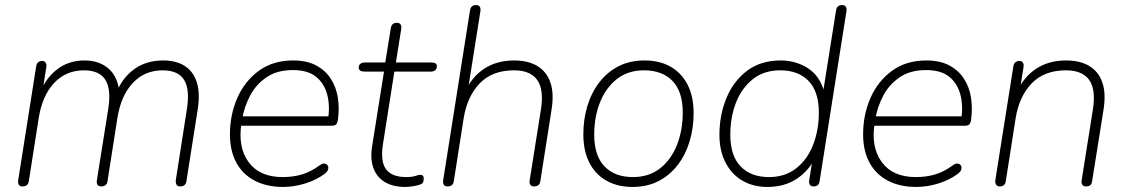

<svg xmlns="http://www.w3.org/2000/svg" viewBox="-20 -731 4457 759"><path d="M69 6Q59 6 54.5 -0.5Q50 -7 52 -19L123 -469Q125 -480 131 -485Q137 -490 147 -490Q156 -490 160.5 -483Q165 -476 163 -465L147 -363L137 -364Q163 -425 208 -458.5Q253 -492 314 -492Q373 -492 410 -459Q447 -426 452 -363L440 -364Q463 -423 510.5 -457.5Q558 -492 625 -492Q676 -492 710 -470.5Q744 -449 758 -405.5Q772 -362 761 -295L717 -15Q716 -5 709.5 0.5Q703 6 692 6Q682 6 678 -0.5Q674 -7 675 -19L719 -301Q731 -378 707.5 -415.5Q684 -453 623 -453Q552 -453 505 -403Q458 -353 444 -264L405 -15Q404 -5 397.5 0.5Q391 6 380 6Q370 6 365.5 -0.5Q361 -7 363 -19L408 -301Q420 -378 396.5 -415.5Q373 -453 312 -453Q241 -453 194 -403Q147 -353 133 -264L94 -15Q91 6 69 6Z M1099 8Q1034 8 986.5 -17Q939 -42 914 -88.5Q889 -135 889 -200Q889 -277 918 -343.5Q947 -410 1003 -451Q1059 -492 1139 -492Q1193 -492 1229.5 -472.5Q1266 -453 1287.5 -420Q1309 -387 1315.5 -345Q1322 -303 1316 -259Q1314 -245 1309 -239.5Q1304 -234 1291 -234H918L924 -271H1296L1277 -259Q1285 -313 1273.5 -357Q1262 -401 1229.5 -427.5Q1197 -454 1138 -454Q1075 -454 1033.5 -425.5Q992 -397 969 -353.5Q946 -310 938 -264L935 -246Q919 -150 962.5 -90.5Q1006 -31 1097 -31Q1139 -31 1174 -41.5Q1209 -52 1243 -77Q1252 -84 1259 -84.5Q1266 -85 1271 -81.5Q1276 -78 1277.5 -72Q1279 -66 1276 -58.5Q1273 -51 1265 -45Q1232 -20 1187.5 -6Q1143 8 1099 8Z M1582 8Q1533 8 1501 -11.5Q1469 -31 1456 -67Q1443 -103 1451 -153L1498 -448H1420Q1410 -448 1404 -452Q1398 -456 1398 -463Q1398 -474 1405 -479Q1412 -484 1422 -484H1503L1525 -620Q1527 -631 1533 -636Q1539 -641 1549 -641Q1559 -641 1563.5 -634.5Q1568 -628 1566 -616L1545 -484H1685Q1696 -484 1701.5 -480.5Q1707 -477 1707 -469Q1707 -459 1700.5 -453.5Q1694 -448 1683 -448H1539L1494 -162Q1483 -92 1506.5 -61.5Q1530 -31 1585 -31Q1609 -31 1622 -35.5Q1635 -40 1642 -40Q1648 -40 1651.5 -36.5Q1655 -33 1655 -25Q1655 -16 1652.5 -10.5Q1650 -5 1642 -2Q1632 2 1614.5 5Q1597 8 1582 8Z M1749 6Q1739 6 1734.5 -0.5Q1730 -7 1732 -19L1838 -690Q1840 -701 1846 -706Q1852 -711 1862 -711Q1872 -711 1876.5 -704.5Q1881 -698 1879 -686L1828 -364H1817Q1842 -424 1892 -458Q1942 -492 2013 -492Q2067 -492 2103.5 -470.5Q2140 -449 2155.5 -405.5Q2171 -362 2160 -295L2116 -15Q2115 -5 2108.5 0.5Q2102 6 2091 6Q2081 6 2076.5 -0.5Q2072 -7 2074 -19L2118 -296Q2131 -376 2104 -414.5Q2077 -453 2012 -453Q1926 -453 1876.5 -401.5Q1827 -350 1813 -264L1774 -15Q1771 6 1749 6Z M2480 8Q2421 8 2377 -17Q2333 -42 2309.5 -88.5Q2286 -135 2286 -200Q2286 -258 2301.5 -310.5Q2317 -363 2348 -404Q2379 -445 2424 -468.5Q2469 -492 2528 -492Q2588 -492 2631.5 -467Q2675 -442 2698.5 -395.5Q2722 -349 2722 -284Q2722 -226 2706.5 -173.5Q2691 -121 2660 -80Q2629 -39 2584 -15.5Q2539 8 2480 8ZM2482 -31Q2546 -31 2590 -66Q2634 -101 2656.5 -159Q2679 -217 2679 -286Q2679 -369 2638.5 -411Q2598 -453 2526 -453Q2462 -453 2418 -418Q2374 -383 2351.5 -325.5Q2329 -268 2329 -198Q2329 -116 2369.5 -73.5Q2410 -31 2482 -31Z M3014 8Q2957 8 2914.5 -17Q2872 -42 2848 -88.5Q2824 -135 2824 -198Q2824 -276 2851.5 -343Q2879 -410 2933 -451Q2987 -492 3066 -492Q3127 -492 3175 -460.5Q3223 -429 3240 -362H3233L3285 -690Q3287 -701 3293 -706Q3299 -711 3309 -711Q3319 -711 3323.5 -704.5Q3328 -698 3326 -686L3220 -15Q3219 -5 3213 0.5Q3207 6 3196 6Q3186 6 3181.5 -0.5Q3177 -7 3179 -19L3194 -113H3205Q3180 -58 3131 -25Q3082 8 3014 8ZM3020 -31Q3084 -31 3128 -66Q3172 -101 3194.5 -159Q3217 -217 3217 -286Q3217 -369 3176.5 -411Q3136 -453 3064 -453Q3000 -453 2956 -418Q2912 -383 2889.5 -325.5Q2867 -268 2867 -198Q2867 -116 2907.5 -73.5Q2948 -31 3020 -31Z M3602 8Q3537 8 3489.5 -17Q3442 -42 3417 -88.5Q3392 -135 3392 -200Q3392 -277 3421 -343.5Q3450 -410 3506 -451Q3562 -492 3642 -492Q3696 -492 3732.5 -472.5Q3769 -453 3790.5 -420Q3812 -387 3818.5 -345Q3825 -303 3819 -259Q3817 -245 3812 -239.5Q3807 -234 3794 -234H3421L3427 -271H3799L3780 -259Q3788 -313 3776.5 -357Q3765 -401 3732.5 -427.5Q3700 -454 3641 -454Q3578 -454 3536.5 -425.5Q3495 -397 3472 -353.5Q3449 -310 3441 -264L3438 -246Q3422 -150 3465.5 -90.5Q3509 -31 3600 -31Q3642 -31 3677 -41.5Q3712 -52 3746 -77Q3755 -84 3762 -84.5Q3769 -85 3774 -81.5Q3779 -78 3780.5 -72Q3782 -66 3779 -58.5Q3776 -51 3768 -45Q3735 -20 3690.5 -6Q3646 8 3602 8Z M3932 6Q3922 6 3917.5 -1.5Q3913 -9 3915 -21L3986 -469Q3988 -480 3994 -485Q4000 -490 4010 -490Q4019 -490 4023.5 -483.5Q4028 -477 4026 -465L4010 -364H3999Q4024 -424 4074 -458Q4124 -492 4195 -492Q4249 -492 4285.5 -470.5Q4322 -449 4337.5 -405.5Q4353 -362 4342 -295L4297 -13Q4296 -4 4290 1Q4284 6 4273 6Q4263 6 4258.5 -0.5Q4254 -7 4256 -19L4300 -296Q4313 -376 4286 -414.5Q4259 -453 4194 -453Q4108 -453 4058.5 -401.5Q4009 -350 3995 -264L3956 -15Q3953 6 3932 6Z"/></svg>

Font: Nunito ExtraLight
Style: Italic
Weight: 200
Italic angle: -9°
Designer: Vernon Adams
Foundry: Vernon Adams
Version: Version 3.602